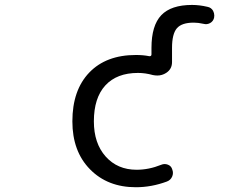

<svg xmlns="http://www.w3.org/2000/svg" viewBox="-20 -785 1040 794"><path d="M542 -10.7Q424.8 -10.7 352.1 -85Q279.3 -159.2 279.3 -283.2Q279.3 -412.1 349.1 -484.9Q418.9 -557.6 542 -557.6Q573.2 -557.6 596.7 -552.7Q600.6 -551.8 603.5 -553.7Q606.4 -555.7 606.4 -559.6V-586.9Q606.4 -679.7 647 -722.2Q687.5 -764.6 774.4 -764.6Q804.7 -764.6 837.9 -756.8Q853.5 -753.9 861.3 -740.2Q866.2 -730.5 866.2 -720.7Q866.2 -715.8 865.2 -710.9Q861.3 -696.3 848.6 -689.5Q835.9 -682.6 821.3 -686.5Q799.8 -691.4 781.2 -691.4Q731.4 -691.4 711.4 -668Q691.4 -644.5 691.4 -586.9V-528.3Q691.4 -499 667 -483.4Q650.4 -472.7 630.9 -472.7Q622.1 -472.7 612.3 -474.6Q581.1 -483.4 550.8 -483.4Q462.9 -483.4 415.5 -431.6Q368.2 -379.9 368.2 -283.2Q368.2 -192.4 417 -137.7Q465.8 -83 544.9 -83Q595.7 -83 646.5 -103.5Q660.2 -109.4 674.3 -104Q688.5 -98.6 692.4 -84Q698.2 -69.3 691.9 -54.7Q685.5 -40 669.9 -34.2Q606.4 -10.7 542 -10.7Z"/></svg>

Font: Rounded-X Mgen+ 2m regular
Style: Regular
Weight: 400
Designer: [Source Han Sans]
Ryoko NISHIZUKA  (kana & ideographs); Paul D. Hunt (Latin, Greek & Cyrillic); Wenlong ZHANG  (bopomofo
Version: Version 1.059.20150602